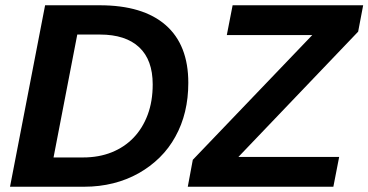

<svg xmlns="http://www.w3.org/2000/svg" viewBox="-20 -708 1397 728"><path d="M358 -688Q522 -688 608 -613Q694 -538 694 -394Q694 -278 645 -190Q621 -146 585.5 -111Q550 -76 505.5 -51Q461 -26 409 -13Q357 0 300 0H18L151 -688ZM183 -111H295Q355 -111 403.5 -130.5Q452 -150 486.5 -186Q521 -222 540 -273Q559 -324 559 -388Q559 -481 507.5 -529Q456 -577 359 -577H273ZM1244 0H692L711 -102L1164 -575H840L862 -688H1357L1338 -588L884 -113H1266Z"/></svg>

Font: Libra Sans Modern
Style: Bold Italic
Weight: 700
Italic angle: -12°
Foundry: Stefan Peev, Context Ltd
Version: Version 1.000